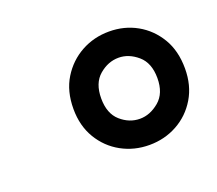

<svg xmlns="http://www.w3.org/2000/svg" viewBox="-61 -791 482 427"><g transform="rotate(-20 180.5 -578.0)"><path d="M229 -444Q193 -444 163 -460.5Q133 -477 115 -507Q97 -537 97 -577Q97 -619 115.5 -649Q134 -679 164 -695.5Q194 -712 230 -712Q266 -712 295.5 -695.5Q325 -679 343 -649Q361 -619 361 -577Q361 -537 343 -507Q325 -477 295 -460.5Q265 -444 229 -444ZM229 -506Q253 -506 274.5 -524Q296 -542 296 -578Q296 -614 275 -632Q254 -650 230 -650Q205 -650 184 -632Q163 -614 163 -578Q163 -542 183.5 -524Q204 -506 229 -506Z"/></g></svg>

Font: DM Sans 10pt
Style: Italic
Weight: 400
Italic angle: -10°
Version: Version 4.004;gftools[0.9.30]